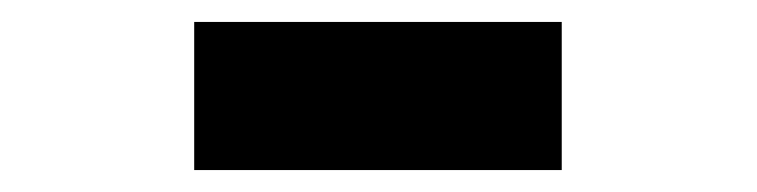

<svg xmlns="http://www.w3.org/2000/svg" viewBox="-20 -395 690 175"><path d="M157 -240V-375H492V-240Z"/></svg>

Font: Azeret Mono
Style: Bold
Weight: 700
Designer: Martin Vácha
Foundry: Displaay
Version: Version 1.002